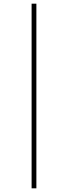

<svg xmlns="http://www.w3.org/2000/svg" viewBox="-20 -781 376 1045"><path d="M152 244V-761H178V244Z"/></svg>

Font: Noto Sans Display Condensed Thin
Style: Italic
Weight: 250
Width: 3
Italic angle: -12°
Designer: Monotype Design Team
Foundry: Monotype Imaging Inc.
Version: Version 1.900